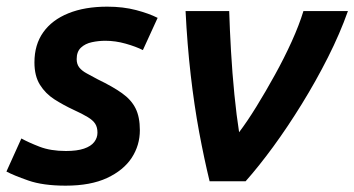

<svg xmlns="http://www.w3.org/2000/svg" viewBox="-26 -558 1091 591"><path d="M176.2 13.5Q106.2 13.5 61 -2.4Q15.8 -18.2 -6.2 -30L39.8 -131.8Q61.2 -119.8 95.5 -106.5Q129.8 -93.2 177 -93.2Q211 -93.2 232.5 -100.5Q254 -107.8 264 -120.8Q274 -133.8 274 -149.5Q274 -166.2 267.1 -177Q260.2 -187.8 244 -197.6Q227.8 -207.5 200.8 -219.8Q169.2 -234.5 141.6 -252.1Q114 -269.8 97 -297Q80 -324.2 80 -365.8Q80 -420.5 107.1 -458.6Q134.2 -496.8 184.6 -517.1Q235 -537.5 304.2 -537.5Q352.8 -537.5 392.8 -527Q432.8 -516.5 459.2 -503L413.8 -403.8Q392.8 -414.5 361.1 -423.5Q329.5 -432.5 298.2 -432.5Q277.2 -432.5 256.9 -428.1Q236.5 -423.8 223.2 -411.4Q210 -399 210 -376Q210 -360.5 218.1 -350.2Q226.2 -340 241.1 -332Q256 -324 274.8 -313.8Q321 -291.5 349.5 -271.2Q378 -251 391.2 -224.6Q404.5 -198.2 404.5 -157.2Q404.5 -110.8 379.4 -72.2Q354.2 -33.8 303.5 -10.1Q252.8 13.5 176.2 13.5Z M619.2 0Q602.5 -68.5 587.1 -151Q571.8 -233.5 561 -327.6Q550.2 -421.8 545.2 -524H679.5Q681.2 -467.8 685.1 -400.1Q689 -332.5 695.5 -267Q702 -201.5 710 -151Q734.5 -183.2 763 -229.4Q791.5 -275.5 820.1 -327.4Q848.8 -379.2 871.9 -430.2Q895 -481.2 908 -524H1045Q1020.5 -454.8 983.5 -381.5Q946.5 -308.2 903 -237.8Q859.5 -167.2 814.8 -106.1Q770 -45 730 0Z"/></svg>

Font: Ubuntu Sans
Style: Italic
Weight: 400
Italic angle: -13.5°
Designer: Dalton Maag Ltd
Foundry: Dalton Maag Ltd
Version: Version 1.006